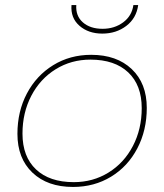

<svg xmlns="http://www.w3.org/2000/svg" viewBox="-20 -737 650 760"><path d="M49 -207Q49 -296 86.5 -367Q124 -438 190.5 -479Q257 -520 341 -520Q442 -520 501.5 -463.5Q561 -407 561 -310Q561 -221 523.5 -149.5Q486 -78 419.5 -37.5Q353 3 269 3Q168 3 108.5 -53.5Q49 -110 49 -207ZM541 -309Q541 -400 487.5 -450.5Q434 -501 338 -501Q262 -501 200.5 -463Q139 -425 104 -358Q69 -291 69 -208Q69 -117 122.5 -66.5Q176 -16 272 -16Q348 -16 409.5 -54Q471 -92 506 -159Q541 -226 541 -309ZM263 -717H282Q279 -674 308 -648.5Q337 -623 386 -623Q433 -623 467.5 -648.5Q502 -674 508 -717H527Q520 -665 480 -634.5Q440 -604 385 -604Q330 -604 294.5 -635Q259 -666 263 -717Z"/></svg>

Font: Montserrat Alternates Thin
Style: Italic
Weight: 250
Italic angle: -11.3°
Designer: Julieta Ulanovsky
Foundry: Julieta Ulanovsky
Version: Version 7.200